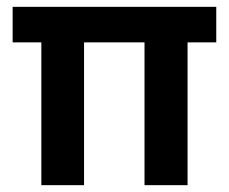

<svg xmlns="http://www.w3.org/2000/svg" viewBox="-20 -542 669 562"><path d="M101 0V-492H226V0ZM403 0V-492H529V0ZM17 -418V-522H613V-418Z"/></svg>

Font: Bricolage Grotesque 60pt SemiBold
Style: Regular
Weight: 600
Version: Version 1.001;gftools[0.9.33.dev8+g029e19f]